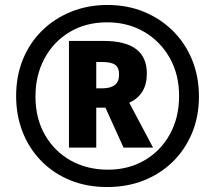

<svg xmlns="http://www.w3.org/2000/svg" viewBox="-20 -744 866 774"><path d="M412 10Q329 10 261.5 -18Q194 -46 145.5 -96Q97 -146 71 -212.5Q45 -279 45 -357Q45 -438 72.5 -505Q100 -572 150 -621Q200 -670 267.5 -697Q335 -724 413 -724Q493 -724 560 -696.5Q627 -669 677 -619.5Q727 -570 754.5 -502.5Q782 -435 782 -355Q782 -275 754.5 -208.5Q727 -142 677.5 -93Q628 -44 560.5 -17Q493 10 412 10ZM415 -60Q499 -60 564 -98.5Q629 -137 665.5 -204Q702 -271 702 -357Q702 -444 664 -511Q626 -578 560.5 -616Q495 -654 412 -654Q326 -654 261 -615Q196 -576 159.5 -508.5Q123 -441 123 -355Q123 -267 161 -200.5Q199 -134 265 -97Q331 -60 415 -60ZM258 -149V-579H398Q572 -579 572 -448Q572 -404 554 -375Q536 -346 501 -330L597 -149H478L405 -310H368V-149ZM393 -388Q425 -388 442.5 -401Q460 -414 460 -444Q460 -471 444.5 -482.5Q429 -494 393 -494H368V-388Z"/></svg>

Font: Noto Sans Condensed ExtraBold
Style: Regular
Weight: 800
Width: 3
Designer: Monotype Design Team
Foundry: Monotype Imaging Inc.
Version: Version 2.013; ttfautohint (v1.8.4.7-5d5b)